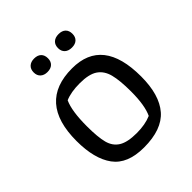

<svg xmlns="http://www.w3.org/2000/svg" viewBox="-180 -751 876 876"><g transform="rotate(-45 258.5 -313.0)"><path d="M133 -590Q133 -611 145.5 -622.5Q158 -634 179 -634Q201 -634 213 -622.5Q225 -611 225 -590Q225 -570 213 -558.5Q201 -547 179 -547Q158 -547 145.5 -558.5Q133 -570 133 -590ZM290 -590Q290 -611 302.5 -622.5Q315 -634 337 -634Q359 -634 371 -622.5Q383 -611 383 -590Q383 -570 371 -558.5Q359 -547 337 -547Q315 -547 302.5 -558.5Q290 -570 290 -590ZM50 -231Q50 -480 270 -480Q467 -480 467 -231Q467 -112 415 -52Q363 8 247 8Q141 8 95.5 -54Q50 -116 50 -231ZM364 -79Q386 -125 386 -215Q386 -286 375.5 -326.5Q365 -367 335.5 -387Q306 -407 247 -407Q190 -407 153 -391Q131 -344 131 -245Q131 -175 141 -137Q151 -99 181 -80.5Q211 -62 270 -62Q325 -62 364 -79Z"/></g></svg>

Font: Athiti Medium
Style: Regular
Weight: 500
Designer: CadsonDemak Team
Foundry: CadsonDemak
Version: Version 1.032